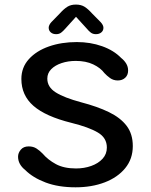

<svg xmlns="http://www.w3.org/2000/svg" viewBox="-20 -809 659 840"><path d="M310.5 10.5Q235.5 10.5 179.8 -10.5Q124 -31.5 90.5 -65Q59 -90 59 -123.5Q59 -140 71 -154.2Q83 -168.5 105.5 -168.5Q125.5 -168.5 139.8 -159.2Q154 -150 166.5 -137Q189.5 -110 224.5 -91Q259.5 -72 312.5 -72Q348.5 -72 379.2 -83Q410 -94 428.8 -114.5Q447.5 -135 447.5 -163.5Q447.5 -206 408.2 -229.2Q369 -252.5 292.5 -271.5Q179.5 -299.5 126.5 -345.8Q73.5 -392 73.5 -463.5Q73.5 -514 106.2 -550.2Q139 -586.5 194 -605.8Q249 -625 316 -625Q375.5 -625 426.8 -606.8Q478 -588.5 510 -555.5Q524 -544.5 532.2 -530.8Q540.5 -517 540.5 -500.5Q540.5 -480.5 527.8 -468.8Q515 -457 495.5 -457Q476 -457 461.5 -467.5Q447 -478 437 -489Q420 -512 388 -527.2Q356 -542.5 311.5 -542.5Q278 -542.5 249.5 -533Q221 -523.5 204 -506.2Q187 -489 187 -465Q187 -428 223.8 -404.8Q260.5 -381.5 335 -361.5Q406 -343 456.5 -318.5Q507 -294 534 -258.5Q561 -223 561 -170Q561 -114 528 -73.5Q495 -33 438.2 -11.2Q381.5 10.5 310.5 10.5ZM420.5 -712Q432.5 -699 432.5 -687.5Q432.5 -675 423.2 -667.2Q414 -659.5 399.5 -659.5Q386.5 -659.5 377.5 -666.2Q368.5 -673 359.5 -684L312.5 -735.5L265.5 -683.5Q256 -672.5 247.2 -666Q238.5 -659.5 225.5 -659.5Q211 -659.5 202 -667.5Q193 -675.5 193 -688Q193 -693 195.8 -699.2Q198.5 -705.5 204.5 -712L242 -750.5Q259.5 -770 274.8 -779.5Q290 -789 312 -789Q334.5 -789 349.8 -779.5Q365 -770 382.5 -750.5Z"/></svg>

Font: Sono ExtraLight Monospace Medium
Style: Regular
Weight: 500
Version: Version 2.112